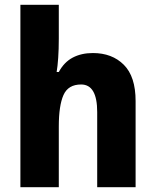

<svg xmlns="http://www.w3.org/2000/svg" viewBox="-20 -780 648 800"><path d="M225 -619Q225 -575 222.5 -539Q220 -503 216 -480H225Q247 -521 283 -540Q319 -559 367 -559Q447 -559 496 -510Q545 -461 545 -359V0H385V-313Q385 -428 318 -428Q264 -428 244.5 -384Q225 -340 225 -253V0H65V-760H225Z"/></svg>

Font: Noto Sans Devanagari SemiCondensed ExtraBold
Style: Regular
Weight: 800
Width: 4
Designer: Jelle Bosma - Monotype Design Team
Foundry: Monotype Imaging Inc.
Version: Version 2.004; ttfautohint (v1.8.4.7-5d5b)